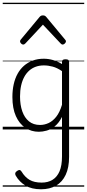

<svg xmlns="http://www.w3.org/2000/svg" viewBox="-20 -950 638 1409"><path d="M281 439Q212 439 166.5 411.5Q121 384 95 338Q90 328 92 320Q94 312 106 304Q118 296 125.5 298Q133 300 138 309Q163 350 197 370Q231 390 286 390Q332 390 365.5 369.5Q399 349 417 307Q435 265 435 198V-92Q412 -47 382.5 -23.5Q353 0 322.5 8.5Q292 17 265 17Q210 17 166 -12Q122 -41 96.5 -98Q71 -155 71 -238Q71 -288 80.5 -331Q90 -374 109 -408.5Q128 -443 156 -467.5Q184 -492 220.5 -505.5Q257 -519 301 -519Q335 -519 368.5 -509.5Q402 -500 435 -480V-496Q435 -506 441 -510.5Q447 -515 461 -515Q475 -515 481 -510.5Q487 -506 487 -496V201Q487 280 462 333Q437 386 391 412.5Q345 439 281 439ZM274 -33Q306 -33 336.5 -47Q367 -61 392.5 -93Q418 -125 435 -181V-428Q400 -452 367 -461Q334 -470 302 -470Q270 -470 243 -460.5Q216 -451 194.5 -432Q173 -413 158 -385.5Q143 -358 135 -322Q127 -286 127 -242Q127 -180 143.5 -133Q160 -86 192.5 -59.5Q225 -33 274 -33ZM150 -623Q142 -623 134.5 -631Q127 -639 127 -647Q127 -649 128 -652Q129 -655 132 -659L270 -825Q275 -831 280.5 -834Q286 -837 295 -837Q304 -837 309.5 -834Q315 -831 320 -825L458 -659Q462 -655 463 -652Q464 -649 464 -647Q464 -639 456 -631Q448 -623 440 -623Q435 -623 431.5 -625.5Q428 -628 424 -632L295 -769L167 -632Q163 -628 159 -625.5Q155 -623 150 -623ZM0 410H598V420H0ZM0 -20H598V0H0ZM0 -505H598V-500H0ZM0 -930H598V-920H0Z"/></svg>

Font: Playwrite DE Grund Guides
Style: Regular
Weight: 400
Designer: Veronika Burian, José Scaglione
Foundry: TypeTogether
Version: Version 1.003